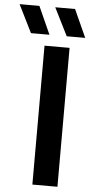

<svg xmlns="http://www.w3.org/2000/svg" viewBox="-140 -984 487 1019"><g transform="rotate(5 103.0 -474.0)"><path d="M73 0V-740H206.5V0ZM186 -800 112 -948H217.5L284.5 -800ZM-4.5 -800 -78 -948H27.5L94 -800Z"/></g></svg>

Font: Encode Sans SC Condensed Thin SemiBold
Style: Regular
Weight: 600
Version: Version 3.002